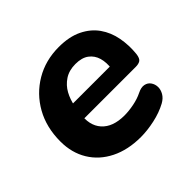

<svg xmlns="http://www.w3.org/2000/svg" viewBox="-129 -648 807 807"><g transform="rotate(-45 274.5 -245.0)"><path d="M286 11Q209 11 152 -17.5Q95 -46 64 -97Q33 -148 33 -215Q33 -299 69 -363Q105 -427 167.5 -464Q230 -501 309 -501Q371 -501 414 -480Q457 -459 482 -423.5Q507 -388 515.5 -342.5Q524 -297 519 -249Q516 -226 506 -219.5Q496 -213 479 -213H155L166 -291H417L401 -277Q406 -313 398 -340.5Q390 -368 368 -384.5Q346 -401 308 -401Q270 -401 243.5 -383.5Q217 -366 202 -338.5Q187 -311 181 -278L176 -243Q165 -177 198.5 -139.5Q232 -102 301 -102Q327 -102 357.5 -108Q388 -114 412 -126Q434 -137 450.5 -133.5Q467 -130 476 -117Q485 -104 485.5 -87.5Q486 -71 476.5 -54.5Q467 -38 447 -27Q412 -8 368 1.5Q324 11 286 11Z"/></g></svg>

Font: Nunito ExtraLight ExtraBold
Style: Italic
Weight: 800
Italic angle: -9°
Version: Version 3.602